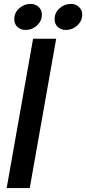

<svg xmlns="http://www.w3.org/2000/svg" viewBox="-20 -961 440 981"><path d="M132 0H14L149 -763H267ZM53 -863Q53 -896 78 -918.5Q103 -941 136 -941Q161 -941 177.5 -925.5Q194 -910 194 -886Q194 -854 169 -831Q144 -808 112 -808Q86 -808 69.5 -823Q53 -838 53 -863ZM259 -863Q259 -896 284 -918.5Q309 -941 342 -941Q367 -941 383.5 -925.5Q400 -910 400 -886Q400 -854 375 -831Q350 -808 318 -808Q292 -808 275.5 -823Q259 -838 259 -863Z"/></svg>

Font: Open Sauce Sans Medium Italic
Style: Regular
Weight: 500
Italic angle: -10°
Designer: Alfredo Marco Pradil
Foundry: Creative Sauce Fz LLC
Version: Version 1.477